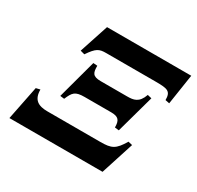

<svg xmlns="http://www.w3.org/2000/svg" viewBox="-145 -838 1035 1007"><g transform="rotate(30 373.0 -334.5)"><path d="M740 -669H230L172 -493L198 -486C236 -542 252 -549 294 -549H595C666 -549 687 -544 687 -491L712 -486ZM618 -462 593 -468C573 -411 541 -407 502 -407H343C292 -407 287 -427 287 -468L262 -470L198 -234L223 -231C243 -278 254 -293 311 -293H472C517 -293 529 -277 529 -234L554 -231ZM653 -199 628 -205C589 -140 569 -130 500 -130H180C124 -130 91 -149 91 -211L66 -205L25 0H589Z"/></g></svg>

Font: XITS
Style: Bold Italic
Weight: 700
Italic angle: -16.33°
Designer: MicroPress Inc., with final additions and corrections provided by Coen Hoffman, Elsevier (retired)
Version: Version 1.105